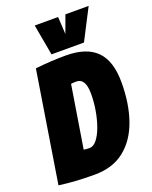

<svg xmlns="http://www.w3.org/2000/svg" viewBox="-182 -1031 900 1134"><g transform="rotate(-20 268.0 -464.5)"><path d="M212 10Q147 10 93 6.5Q39 3 -11 -4L100 -699Q155 -705 200.5 -707.5Q246 -710 291 -710Q421 -710 484 -646.5Q547 -583 547 -449Q547 -313 510 -209.5Q473 -106 399 -48Q325 10 212 10ZM237 -148Q262 -148 283.5 -175Q305 -202 321 -246Q337 -290 346 -342.5Q355 -395 355 -447Q355 -544 298 -544Q287 -544 279 -543.5Q271 -543 264 -542L201 -151Q211 -150 217.5 -149Q224 -148 237 -148ZM519 -939 419 -745H215L180 -939H327L333 -830L373 -939Z"/></g></svg>

Font: Georama SemiCondensed Black
Style: Italic
Weight: 900
Width: 4
Italic angle: -9°
Designer: Jean-Baptiste Levee
Foundry: Production Type
Version: Version 1.000